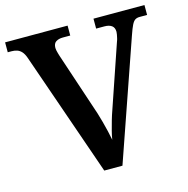

<svg xmlns="http://www.w3.org/2000/svg" viewBox="-105 -815 899 917"><g transform="rotate(-15 344.5 -357.0)"><path d="M85 -615Q78 -635 68 -646Q58 -657 45.5 -661Q33 -665 19 -665H0V-714H309V-665H272Q252 -665 238.5 -656.5Q225 -648 225 -626Q225 -621 226.5 -613.5Q228 -606 230 -599.5Q232 -593 234 -586L339 -271Q345 -251 352 -226Q359 -201 364.5 -176.5Q370 -152 374 -132Q377 -152 383 -175Q389 -198 396 -222.5Q403 -247 411 -269L517 -579Q520 -586 522 -595Q524 -604 525.5 -612Q527 -620 527 -625Q527 -646 514 -655.5Q501 -665 478 -665H437V-714H689V-665H652Q639 -665 630 -659.5Q621 -654 613 -638Q605 -622 594 -590L389 0H299Z"/></g></svg>

Font: Noto Serif Gujarati SemiBold
Style: Regular
Weight: 600
Version: Version 2.102